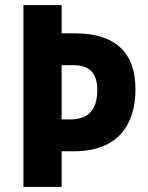

<svg xmlns="http://www.w3.org/2000/svg" viewBox="-20 -734 581 754"><path d="M512 -383C512 -525 436 -603 275 -603H222V-714H72V0H222V-140H271C447 -140 512 -249 512 -383ZM256 -265H222V-478H268C333 -478 362 -446 362 -381C362 -299 324 -265 256 -265Z"/></svg>

Font: Noto Sans Oriya Cond Bold
Style: Bold
Weight: 700
Width: 3
Designer: Amélie Bonet and Sol Matas
Foundry: Google LLC
Version: Version 2.006